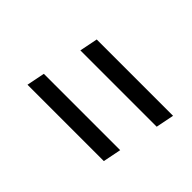

<svg xmlns="http://www.w3.org/2000/svg" viewBox="-43 -747 747 747"><g transform="rotate(45 330.5 -373.5)"><path d="M162 -456 177 -531H597L582 -456ZM111 -216 126 -291H546L531 -216Z"/></g></svg>

Font: Plus Jakarta Display Light
Style: Italic
Weight: 300
Italic angle: -12°
Designer: Gumpita Rahayu
Foundry: Tokotype Studio
Version: Version 1.000;hotconv 1.0.109;makeotfexe 2.5.65596